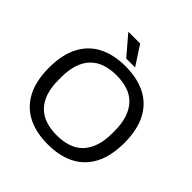

<svg xmlns="http://www.w3.org/2000/svg" viewBox="-224 -1046 1236 1236"><g transform="rotate(45 394.0 -428.0)"><path d="M394 12Q287 12 210.5 -27Q134 -66 92.5 -145Q51 -224 51 -343Q51 -463 92.5 -541.5Q134 -620 210.5 -659Q287 -698 394 -698Q501 -698 577.5 -659Q654 -620 695.5 -541.5Q737 -463 737 -343Q737 -224 695.5 -145Q654 -66 577.5 -27Q501 12 394 12ZM394 -70Q450 -70 495.5 -85Q541 -100 572.5 -132.5Q604 -165 621 -214.5Q638 -264 638 -332V-353Q638 -422 621 -471.5Q604 -521 572.5 -553.5Q541 -586 495.5 -601Q450 -616 394 -616Q337 -616 292 -601Q247 -586 215 -553.5Q183 -521 166.5 -471.5Q150 -422 150 -353V-332Q150 -264 166.5 -214.5Q183 -165 215 -132.5Q247 -100 292 -85Q337 -70 394 -70ZM442 -736H361L251 -865L252 -868H356Z"/></g></svg>

Font: Archivo SemiBold
Style: Regular
Weight: 400
Version: Version 2.001